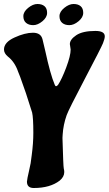

<svg xmlns="http://www.w3.org/2000/svg" viewBox="-103 -906 545 962"><path d="M251 -658 247 -685Q247 -708 279 -729.5Q311 -751 375 -751Q422 -751 422 -724Q422 -712 413 -689.5Q404 -667 322.5 -512Q241 -357 231 -329Q214 -281 211 -232L210 -215Q214 -72 216.5 -62Q219 -52 219 -44Q219 -20 196 -1Q148 36 66 36Q32 36 32 4L35 -16Q36 -21 42 -48Q48 -75 50.5 -88Q53 -101 56 -129Q64 -189 64 -240Q64 -316 58 -342Q26 -446 -2 -521L-12 -546Q-29 -596 -64 -623Q-83 -639 -83 -658Q-83 -694 -30.5 -718Q22 -742 62 -742Q102 -742 110 -709Q113 -698 124 -650Q149 -534 171 -482Q174 -474 178 -474Q182 -474 188 -481Q207 -510 229 -568.5Q251 -627 251 -658ZM265.5 -886Q288 -886 301 -875Q314 -864 314 -841.5Q314 -819 290.5 -799.5Q267 -780 244.5 -780Q222 -780 208.5 -791.5Q195 -803 195 -825Q195 -847 219 -866.5Q243 -886 265.5 -886ZM84.5 -886Q107 -886 120 -875Q133 -864 133 -841.5Q133 -819 109.5 -799.5Q86 -780 63.5 -780Q41 -780 27.5 -791.5Q14 -803 14 -825Q14 -847 38 -866.5Q62 -886 84.5 -886Z"/></svg>

Font: Chicle
Style: Regular
Weight: 400
Designer: Angel Koziupa and Alejandro Paul
Foundry: Angel Koziupa and Alejandro Paul
Version: Version 1.000